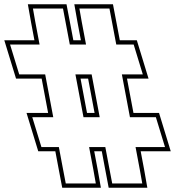

<svg xmlns="http://www.w3.org/2000/svg" viewBox="-261 -810 836 901"><path d="M310.9 -461 348.8 -260H400.5H470.5L513.3 -120H443.3H375.1L395.6 -11L406.6 51H265.6L250.7 -27L233.2 -120H157.1L177.6 -11L188.6 51H47.6L32.7 -27L15.2 -120H3.3H-66.7L-109.5 -260H-39.5H-11.1L-49 -461H-100.9H-170.9L-213.7 -601H-143.7H-75.3L-95.5 -708L-106.4 -770H34.6L49.4 -692L66.6 -601H142.7L122.5 -708L111.6 -770H252.6L267.4 -692L284.6 -601H296.3H366.3L409.1 -461H339.1ZM169 -461H92.9L130.8 -260H206.9ZM335 -441H436.1L381.1 -621H301.2L287.1 -695.7L269.1 -790H87.7L102.9 -704.4L118.6 -621H83.2L69.1 -695.7L51.1 -790H-130.3L-115.1 -704.4L-99.4 -621H-240.8L-185.7 -441H-65.5L-35.2 -280H-136.5L-81.5 -100H-1.3L13.1 -23.3L31 71H212.4L197.3 -14.6L181.2 -100H216.7L231.1 -23.3L249 71H430.4L415.3 -14.6L399.2 -100H540.3L485.3 -280H365.3ZM152.5 -441 182.8 -280H147.3L117 -441Z"/></svg>

Font: Nordica Plus
Style: NordicaClassicRgOpOblOl
Weight: 500
Version: Version 1.01